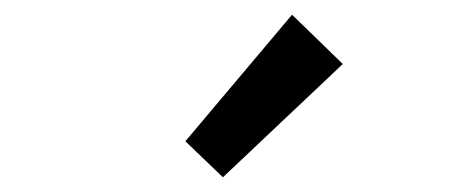

<svg xmlns="http://www.w3.org/2000/svg" viewBox="-20 -807 640 261"><path d="M283 -566 232 -615 377 -787 446 -720Z"/></svg>

Font: Source Code Pro Medium
Style: Regular
Weight: 500
Monospace: yes
Designer: Paul D. Hunt, Teo Tuominen
Foundry: Adobe Systems Incorporated
Version: Version 2.030;PS 1.000;hotconv 16.6.51;makeotf.lib2.5.65220